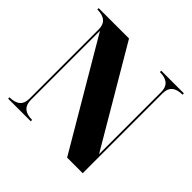

<svg xmlns="http://www.w3.org/2000/svg" viewBox="-166 -830 996 996"><g transform="rotate(45 332.0 -332.0)"><path d="M566.4 -113.3Q566.4 -113.3 566.4 0H452.1L107.4 -585.9V-78.1Q107.4 -9.8 185.5 -9.8V0H19.5V-9.8Q97.7 -9.8 97.7 -78.1V-585.9Q97.7 -654.3 19.5 -654.3V-664.1H242.2L556.6 -129.9V-585.9Q556.6 -654.3 478.5 -654.3V-664.1H644.5V-654.3Q566.4 -654.3 566.4 -585.9Z"/></g></svg>

Font: spinweradC
Style: Bold
Weight: 700
Width: 7
Version: Version 0.3